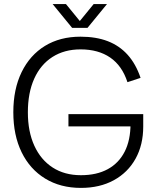

<svg xmlns="http://www.w3.org/2000/svg" viewBox="-20 -900 759 937"><path d="M375 17Q275 17 200.5 -28.5Q126 -74 85.5 -157Q45 -240 45 -352Q45 -465 85.5 -548Q126 -631 199.5 -676Q273 -721 373 -721Q449 -721 506 -699Q563 -677 603 -632.5Q643 -588 666 -520L602 -499Q576 -579 518 -619Q460 -659 373 -659Q294 -659 236 -622Q178 -585 147 -516Q116 -447 116 -352Q116 -258 147.5 -189Q179 -120 237 -82.5Q295 -45 375 -45Q452 -45 506 -74.5Q560 -104 588.5 -160Q617 -216 617 -296L655 -283H314V-343H679V-283Q679 -193 641.5 -125.5Q604 -58 535.5 -20.5Q467 17 375 17ZM332 -764 237 -880H302L387 -776H352L437 -880H502L407 -764Z"/></svg>

Font: TikTok Sans Light
Style: Regular
Weight: 300
Version: Version 4.000